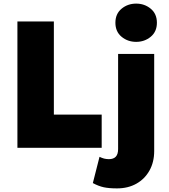

<svg xmlns="http://www.w3.org/2000/svg" viewBox="-20 -819 937 1064"><path d="M76.5 0V-700H278.5V-184H543.5V0ZM628.5 225Q584.5 225 555.2 218.8Q526 212.5 494.5 195.5L531.5 50Q544.5 56.5 557 59.8Q569.5 63 583.5 63Q609 63 621.8 49.2Q634.5 35.5 634.5 7V-520H834.5V18Q834.5 79 808.5 125.8Q782.5 172.5 736 198.8Q689.5 225 628.5 225ZM734.5 -587Q688 -587 653.8 -615.2Q619.5 -643.5 619.5 -693Q619.5 -742.5 653.8 -770.8Q688 -799 734.5 -799Q781 -799 815.2 -770.8Q849.5 -742.5 849.5 -693Q849.5 -643.5 815.2 -615.2Q781 -587 734.5 -587Z"/></svg>

Font: Geologica Black
Style: Regular
Weight: 900
Designer: Sindre Bremnes, Frode Helland
Foundry: Monokrom Skriftforlag AS
Version: Version 1.010;gftools[0.9.28]